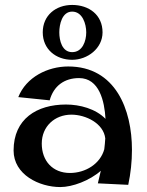

<svg xmlns="http://www.w3.org/2000/svg" viewBox="-20 -748 596 777"><path d="M499 0C509 -47 514 -94 514 -142C514 -304 448 -479 256 -479C173 -479 86 -436 54 -355L181 -342C197 -400 240 -432 300 -432C382 -432 403 -338 407 -267C367 -308 303 -325 247 -325C129 -325 35 -267 35 -139C35 -41 139 9 224 9C273 9 343 -17 388 -57L376 -6ZM402 -144C386 -85 326 -48 263 -48C193 -48 149 -97 149 -167C149 -236 201 -284 269 -284C327 -284 399 -249 406 -188C405 -173 404 -159 402 -144ZM395 -617C395 -688 340 -728 272 -728C206 -728 153 -686 153 -617C153 -549 206 -506 272 -506C334 -506 395 -552 395 -617ZM329 -617C329 -582 314 -537 272 -537C231 -537 220 -584 220 -617C220 -649 231 -701 272 -701C314 -701 329 -651 329 -617Z"/></svg>

Font: Original Surfer
Style: Regular
Weight: 400
Designer: Astigmatic (AOETI)
Foundry: Astigmatic (AOETI)
Version: Version 1.001